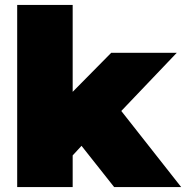

<svg xmlns="http://www.w3.org/2000/svg" viewBox="-20 -762 758 782"><path d="M718 0H445L312 -168L276 -129V0H50V-742H276V-388L433 -547H700L474 -310Z"/></svg>

Font: Montserrat-Alt1 Black
Style: Regular
Weight: 900
Designer: Differentunic
Foundry: Differentunic
Version: Version 7.222